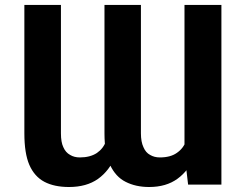

<svg xmlns="http://www.w3.org/2000/svg" viewBox="-20 -747 994 777"><path d="M741.2 0 726.6 -125V-727.1H876V0ZM744.1 -245.6 791 -247.1Q791 -173.8 768.1 -115.2Q744.6 -57.6 698.7 -23.9Q652.8 9.8 583.5 9.8Q529.3 9.8 488.3 -11.2Q448.2 -31.2 425.3 -79.6Q402.8 -126.5 402.8 -207.5V-727.1H550.3V-207.5Q550.3 -172.9 560.5 -151.4Q569.8 -129.4 587.4 -120.1Q604.5 -109.9 627 -109.9Q669.9 -109.9 695.8 -128.4Q722.2 -146.5 732.9 -176.8Q744.1 -207.5 744.1 -245.6ZM420.4 -245.6 469.2 -247.1Q469.2 -172.4 446.3 -113.8Q422.9 -56.2 376.5 -22.9Q330.1 9.8 259.3 9.8Q199.7 9.8 159.7 -11.2Q119.1 -32.7 98.6 -80.1Q78.6 -126.5 78.6 -207.5V-727.1H226.6V-207.5Q226.6 -171.4 236.3 -151.4Q245.6 -129.9 263.7 -120.1Q280.3 -109.9 303.2 -109.9Q344.7 -109.9 372.1 -127.9Q398.4 -146 409.2 -176.3Q420.4 -207 420.4 -245.6Z"/></svg>

Font: My Font
Style: Bold
Weight: 500
Designer: Rasmus Andersson
Foundry: rsms
Version: Version 0.001